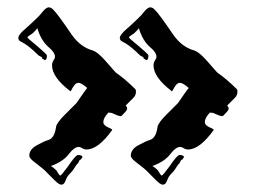

<svg xmlns="http://www.w3.org/2000/svg" viewBox="-20 -530 728 524"><path d="M424 -26Q418 -26 406 -38L388 -56Q381 -64 371 -72Q361 -80 348 -90Q337 -99 337 -105Q337 -122 356.5 -133Q376 -144 389 -148Q406 -153 410 -184Q412 -195 434 -217L466 -249Q471 -256 478 -266.5Q485 -277 495 -290Q479 -304 471 -304Q465 -304 460 -297.5Q455 -291 452.5 -285.5Q450 -280 449 -281Q399 -319 399 -352Q399 -359 403 -365Q407 -371 407 -375Q407 -387 390 -401Q369 -419 359 -453Q357 -450 354 -447Q351 -444 347 -440Q345 -438 338.5 -434Q332 -430 332 -428Q332 -426 348 -413Q351 -411 360 -403Q369 -395 377 -388Q385 -381 385 -378Q385 -366 379 -366Q378 -367 376 -368Q374 -369 371 -371Q372 -371 372 -371.5Q372 -372 372 -372Q372 -374 366.5 -376.5Q361 -379 362 -379Q351 -390 339 -400Q327 -410 313 -417Q307 -420 307 -427Q307 -433 319 -445Q324 -450 329 -454Q334 -458 338 -462Q346 -470 355.5 -478.5Q365 -487 375 -500Q384 -510 390 -510Q396 -510 402 -504Q409 -497 421.5 -480Q434 -463 453 -435Q477 -401 511 -392Q523 -388 543 -366Q557 -350 564.5 -341.5Q572 -333 573 -332Q586 -323 599.5 -311.5Q613 -300 627 -286Q628 -284 628 -279Q628 -270 621 -263Q618 -260 613 -255Q608 -250 600 -242Q604 -238 604 -234Q604 -230 599.5 -225Q595 -220 589 -214Q588 -213 586 -213Q583 -213 576.5 -215.5Q570 -218 561 -222Q556 -222 553 -223Q539 -208 539 -197Q539 -188 553 -182Q565 -177 563 -175Q525 -122 493 -122Q487 -122 481.5 -125.5Q476 -129 472 -129Q460 -129 446 -111Q430 -89 396 -77Q399 -75 402.5 -72.5Q406 -70 410 -66Q412 -64 415.5 -57.5Q419 -51 422 -51Q423 -51 429.5 -59Q436 -67 443 -76.5Q450 -86 451 -88Q459 -99 463.5 -103Q468 -107 469 -107Q482 -107 482 -101Q481 -100 480 -98Q479 -96 477 -94H476Q474 -94 472 -88.5Q470 -83 469 -84Q465 -80 460 -71.5Q455 -63 444 -52Q440 -48 434 -33Q431 -26 424 -26ZM147 -26Q141 -26 129 -38L111 -56Q104 -64 94 -72Q84 -80 71 -90Q60 -99 60 -105Q60 -122 79.5 -133Q99 -144 112 -148Q129 -153 133 -184Q135 -195 157 -217L189 -249Q194 -256 201 -266.5Q208 -277 218 -290Q202 -304 194 -304Q188 -304 183 -297.5Q178 -291 175.5 -285.5Q173 -280 172 -281Q122 -319 122 -352Q122 -359 126 -365Q130 -371 130 -375Q130 -387 113 -401Q92 -419 82 -453Q80 -450 77 -447Q74 -444 70 -440Q68 -438 61.5 -434Q55 -430 55 -428Q55 -426 71 -413Q74 -411 83 -403Q92 -395 100 -388Q108 -381 108 -378Q108 -366 102 -366Q101 -367 99 -368Q97 -369 94 -371Q95 -371 95 -371.5Q95 -372 95 -372Q95 -374 89.5 -376.5Q84 -379 85 -379Q74 -390 62 -400Q50 -410 36 -417Q30 -420 30 -427Q30 -433 42 -445Q47 -450 52 -454Q57 -458 61 -462Q69 -470 78.5 -478.5Q88 -487 98 -500Q107 -510 113 -510Q119 -510 125 -504Q132 -497 144.5 -480Q157 -463 176 -435Q200 -401 234 -392Q246 -388 266 -366Q280 -350 287.5 -341.5Q295 -333 296 -332Q309 -323 322.5 -311.5Q336 -300 350 -286Q351 -284 351 -279Q351 -270 344 -263Q341 -260 336 -255Q331 -250 323 -242Q327 -238 327 -234Q327 -230 322.5 -225Q318 -220 312 -214Q311 -213 309 -213Q306 -213 299.5 -215.5Q293 -218 284 -222Q279 -222 276 -223Q262 -208 262 -197Q262 -188 276 -182Q288 -177 286 -175Q248 -122 216 -122Q210 -122 204.5 -125.5Q199 -129 195 -129Q183 -129 169 -111Q153 -89 119 -77Q122 -75 125.5 -72.5Q129 -70 133 -66Q135 -64 138.5 -57.5Q142 -51 145 -51Q146 -51 152.5 -59Q159 -67 166 -76.5Q173 -86 174 -88Q182 -99 186.5 -103Q191 -107 192 -107Q205 -107 205 -101Q204 -100 203 -98Q202 -96 200 -94H199Q197 -94 195 -88.5Q193 -83 192 -84Q188 -80 183 -71.5Q178 -63 167 -52Q163 -48 157 -33Q154 -26 147 -26Z"/></svg>

Font: Moo Lah Lah
Style: Regular
Weight: 400
Designer: Robert E. Leuschke
Foundry: Robert E. Leuschke
Version: Version 1.010; ttfautohint (v1.8.3)